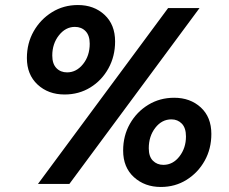

<svg xmlns="http://www.w3.org/2000/svg" viewBox="-20 -732 913 764"><path d="M237 -356Q172 -356 129.5 -395.5Q87 -435 87 -501Q87 -560 114 -607.5Q141 -655 187 -683.5Q233 -712 290 -712Q354 -712 396 -673Q438 -634 438 -567Q438 -508 411.5 -460Q385 -412 339.5 -384Q294 -356 237 -356ZM131 0 649 -700H774L256 0ZM247 -444Q284 -444 310.5 -477Q337 -510 337 -558Q337 -591 320.5 -608Q304 -625 278 -625Q241 -625 214.5 -591.5Q188 -558 188 -511Q188 -478 204.5 -461Q221 -444 247 -444ZM620 12Q556 12 513 -27Q470 -66 470 -133Q470 -192 497 -239.5Q524 -287 570 -315Q616 -343 673 -343Q737 -343 779 -304.5Q821 -266 821 -199Q821 -140 794.5 -92.5Q768 -45 722.5 -16.5Q677 12 620 12ZM630 -76Q668 -76 694 -109.5Q720 -143 720 -189Q720 -223 703.5 -240Q687 -257 662 -257Q624 -257 598 -223.5Q572 -190 572 -142Q572 -109 588.5 -92.5Q605 -76 630 -76Z"/></svg>

Font: DeepMind Sans
Style: Bold Italic
Weight: 700
Italic angle: -10°
Designer: Jonny Pinhorn / Modifications: Colophon Foundry
Foundry: Colophon Foundry
Version: Version 1.002; ttfautohint (v1.8.2)